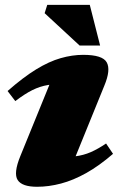

<svg xmlns="http://www.w3.org/2000/svg" viewBox="-20 -736 488 772"><path d="M62 -109 203 -455 247 -397.5Q205 -399.5 173 -394.2Q141 -389 110.2 -373.8Q79.5 -358.5 41.5 -329.5L10.5 -370Q73 -425 125.2 -457Q177.5 -489 224 -502.2Q270.5 -515.5 314.5 -515.5Q392.5 -515.5 409.2 -485.2Q426 -455 399.5 -391.5L258 -43.5L205.5 -106.5Q249.5 -103.5 282.5 -107.5Q315.5 -111.5 344.8 -124.2Q374 -137 406.5 -159L434.5 -117.5Q379 -69.5 326.8 -40.2Q274.5 -11 225.2 2Q176 15 129 15Q68.5 15 51 -12.2Q33.5 -39.5 62 -109ZM382.5 -553H300L159.5 -683L170 -716.5H341Z"/></svg>

Font: Newsreader 9pt ExtraBold
Style: Italic
Weight: 800
Italic angle: -17°
Designer: Hugues Gentile
Foundry: Production Type
Version: Version 1.003